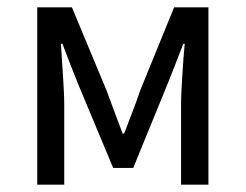

<svg xmlns="http://www.w3.org/2000/svg" viewBox="-20 -506 673 526"><path d="M82 0V-486H177L272 -258Q283 -228 294 -198.5Q305 -169 316 -140H320Q331 -169 342.5 -198.5Q354 -228 364 -258L457 -486H551V0H476V-218Q476 -234 477 -255.5Q478 -277 479.5 -299.5Q481 -322 482.5 -344.5Q484 -367 486 -386H482Q471 -357 459.5 -327.5Q448 -298 437 -271L345 -46H290L196 -271Q185 -298 173.5 -327.5Q162 -357 151 -386H147Q148 -367 149.5 -344.5Q151 -322 152.5 -299.5Q154 -277 155 -255.5Q156 -234 156 -218V0Z"/></svg>

Font: Processing Sans Pro
Style: Regular
Weight: 400
Designer: Paul D. Hunt
Foundry: Adobe Systems Incorporated
Version: Version 2.020;PS 2.000;hotconv 1.0.86;makeotf.lib2.5.63406